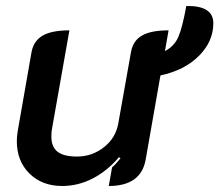

<svg xmlns="http://www.w3.org/2000/svg" viewBox="-20 -610 730 639"><path d="M514 -359 465 -80Q450 9 342 9L353 -53Q363 -61 381 -83L376 -87Q337 -41 288.5 -16Q240 9 187 9Q120 9 78 -32.5Q36 -74 36 -140Q36 -156 39 -174L85 -437Q92 -474 122 -491.5Q152 -509 211 -509L153 -181Q151 -172 151 -155Q151 -121 171.5 -105Q192 -89 236 -89Q287 -89 326.5 -120.5Q366 -152 374 -201L416 -437Q423 -475 453 -492Q483 -509 541 -509L529 -440Q560 -456 573.5 -487Q587 -518 600 -590Q645 -591 667.5 -576.5Q690 -562 690 -533Q690 -472 642 -424Q594 -376 514 -359Z"/></svg>

Font: K2D SemiBold
Style: Italic
Weight: 600
Italic angle: -10°
Designer: Katatrad Aksorn Co.,Ltd.
Foundry: Cadson Demak Co.,Ltd.
Version: Version 1.000; ttfautohint (v1.6)